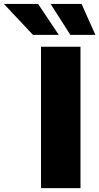

<svg xmlns="http://www.w3.org/2000/svg" viewBox="-172 -968 511 988"><path d="M242.2 -727.5V0H39.1V-727.5ZM-2.4 -788.6 -151.9 -947.8H23.9L130.4 -788.6ZM189.9 -788.6 88.4 -947.8H247.6L318.8 -788.6Z"/></svg>

Font: Inter Display Black
Style: Regular
Weight: 900
Designer: Rasmus Andersson
Foundry: rsms
Version: Version 4.000;git-a52131595